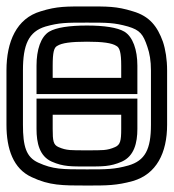

<svg xmlns="http://www.w3.org/2000/svg" viewBox="-22 -539 537 594"><path d="M495 -321C495 -355 490 -386 482 -410C465 -457 441 -489 389 -504C338 -520 309 -519 247 -519C184 -519 155 -520 104 -504C29 -482 -2 -410 -2 -321V-153C-2 -78 19 -17 76 9C131 35 170 35 247 35C308 35 339 35 389 21C462 0 495 -66 495 -153V-321ZM445 -321V-153C445 -77 427 -42 375 -27C332 -15 308 -15 247 -15C170 -15 142 -15 96 -36C59 -53 49 -86 49 -153V-321C49 -400 66 -441 119 -457C162 -469 183 -469 247 -469C310 -469 331 -469 374 -457C411 -446 421 -433 434 -394C441 -374 445 -351 445 -321ZM141 -336C141 -377 145 -392 155 -397C169 -406 197 -410 247 -410C296 -410 324 -406 338 -397C348 -392 353 -377 353 -336V-298H141V-336ZM91 -336V-273V-248H116H378H403V-273V-336C403 -385 389 -425 363 -441C341 -454 300 -460 247 -460C193 -460 152 -454 130 -441C104 -425 91 -385 91 -336ZM353 -140C353 -103 350 -91 334 -84C309 -73 295 -74 247 -74C198 -74 184 -73 159 -84C143 -91 141 -103 141 -140V-184H353V-140ZM403 -140V-209V-234H378H116H91V-209V-140C91 -97 100 -56 138 -39C174 -23 200 -24 247 -24C293 -24 319 -23 355 -39C393 -56 403 -97 403 -140Z"/></svg>

Font: Gamestation DisplayOutline
Style: Regular
Weight: 400
Designer: Jonas Hecksher
Foundry: Jonas Hecksher, Playtypeª, e-types AS
Version: Version 1.003